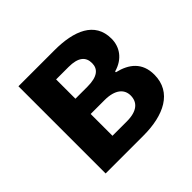

<svg xmlns="http://www.w3.org/2000/svg" viewBox="-139 -716 872 872"><g transform="rotate(-45 296.5 -280.0)"><path d="M79 0H323C451 0 553 -47 553 -161C553 -238 505 -276 437 -292V-297C501 -315 531 -362 531 -414C531 -522 435 -560 311 -560H79ZM222 -337V-461H302C364 -461 390 -438 390 -398C390 -360 364 -337 299 -337ZM222 -99V-239H311C379 -239 410 -210 410 -170C410 -127 381 -99 314 -99Z"/></g></svg>

Font: Source Han Sans CN
Style: Bold
Weight: 700
Designer: Ryoko NISHIZUKA 西塚涼子 (kana, bopomofo & ideographs); Paul D. Hunt (Latin, Greek & Cyrillic); Sandoll Communications 산돌커뮤니
Foundry: Adobe
Version: Version 2.001;hotconv 1.0.107;makeotfexe 2.5.65593